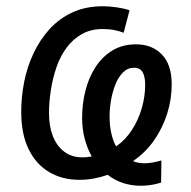

<svg xmlns="http://www.w3.org/2000/svg" viewBox="-20 -566 611 615"><path d="M430 29Q402 29 375 20.5Q348 12 325 -6Q305 1 282.5 5.5Q260 10 234 10Q180 10 138 -14.5Q96 -39 72 -87.5Q48 -136 48 -208Q48 -256 57.5 -304Q67 -352 87.5 -395.5Q108 -439 139 -473Q170 -507 212.5 -526.5Q255 -546 310 -546Q330 -546 354 -542.5Q378 -539 395 -533L376 -461Q364 -466 347 -469.5Q330 -473 309 -473Q271 -473 242.5 -457Q214 -441 193.5 -413.5Q173 -386 161 -351Q149 -316 143 -278Q137 -240 137 -203Q137 -161 149.5 -129.5Q162 -98 186 -80Q210 -62 244 -62Q255 -62 261 -63Q267 -64 274 -65Q261 -87 252 -119Q243 -151 243 -189Q243 -233 253.5 -275Q264 -317 285.5 -350.5Q307 -384 339.5 -404Q372 -424 416 -424Q467 -424 498.5 -391.5Q530 -359 530 -296Q530 -248 515.5 -202Q501 -156 473.5 -116.5Q446 -77 406 -50Q415 -46 424.5 -44.5Q434 -43 444 -43Q455 -43 469 -45.5Q483 -48 497 -52L496 19Q490 21 479 23.5Q468 26 455.5 27.5Q443 29 430 29ZM352 -97Q381 -117 402 -149Q423 -181 434 -219Q445 -257 445 -294Q445 -320 437 -334.5Q429 -349 409 -349Q389 -349 374 -334Q359 -319 349.5 -295Q340 -271 335.5 -244Q331 -217 331 -193Q331 -162 337 -137Q343 -112 352 -97Z"/></svg>

Font: Noto Sans Display
Style: Italic
Weight: 400
Italic angle: -12°
Designer: Monotype Design Team
Foundry: Monotype Imaging Inc.
Version: Version 2.003